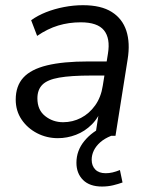

<svg xmlns="http://www.w3.org/2000/svg" viewBox="-20 -515 570 728"><path d="M199.4 8.9Q157 8.9 120.5 -10Q84.1 -28.9 61.8 -61.8Q39.6 -94.8 39.6 -137.3Q39.6 -188.8 68.3 -220.5Q97.1 -252.2 158.1 -267.1Q219.1 -282 314.6 -282H395.1L386.8 -228.6H325.9Q248.9 -228.6 204.3 -220.7Q159.8 -212.9 140.8 -193.9Q121.8 -174.9 121.8 -142.1Q121.8 -98.1 151.2 -74.9Q180.5 -51.6 219.3 -51.6Q255.5 -51.6 287.1 -68Q318.7 -84.4 340.9 -115.5Q363.1 -146.6 369.7 -190.1L389.3 -311.7Q398.8 -369.8 374.2 -400.1Q349.6 -430.4 286.2 -430.4Q241.1 -430.4 200.7 -418.2Q160.2 -405.9 120.8 -378.9L98.1 -438.3Q122.1 -455.8 154.2 -468.6Q186.3 -481.3 222.6 -488.3Q258.9 -495.3 294.8 -495.3Q363.2 -495.3 403.6 -469.7Q444.1 -444.2 459.1 -398.2Q474 -352.1 464 -290.3L417.9 0H341.2L358.3 -110.4H368.3Q354.8 -69.8 328.2 -43.2Q301.7 -16.7 268 -3.9Q234.4 8.9 199.4 8.9ZM366.8 192.3Q320 192.3 294.9 167.4Q269.8 142.4 269.8 102.1Q269.8 56.2 299.9 19.5Q330.1 -17.2 376.4 -36.2L401.5 0Q376.3 10.1 360 24.6Q343.7 39.2 335.6 56Q327.6 72.9 327.6 90.5Q327.6 113.7 341.3 127.7Q355 141.8 380.7 141.8Q393.6 141.8 406.7 138.8Q419.7 135.8 434.7 129.7L444.6 176.9Q428.5 182.8 408.6 187.6Q388.6 192.3 366.8 192.3Z"/></svg>

Font: Nunito Sans 12pt ExtraLight
Style: Italic
Weight: 200
Italic angle: -9°
Designer: Vernon Adams
Foundry: Vernon Adams
Version: Version 3.101;gftools[0.9.27]